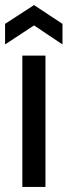

<svg xmlns="http://www.w3.org/2000/svg" viewBox="-27 -736 266 756"><path d="M61 0V-517H152V0ZM-7 -561V-642L107 -716L219 -642V-561L107 -636Z"/></svg>

Font: Bricolage Grotesque 60pt
Style: Regular
Weight: 400
Version: Version 1.001;gftools[0.9.33.dev8+g029e19f]